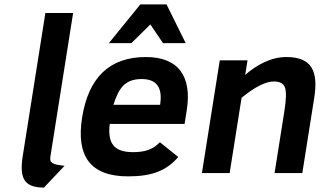

<svg xmlns="http://www.w3.org/2000/svg" viewBox="-20 -786 1460 872"><path d="M82.9 -75C68.3 22.7 88.7 65.7 179.5 66L273.2 -33C217.2 -39 204.3 -46 208.9 -75L312.1 -727H186.1Z M642.5 -527C478.5 -527 382 -435.3 352.9 -252C325.3 -77.5 389.6 15 561.6 15C670.7 15 735.9 -10.8 789.6 -73L706.2 -140C675.2 -107.9 639.7 -95 585 -95C496.1 -95 468.3 -135.6 478.3 -223H818.3L828.1 -285C852.3 -437.4 792.1 -527 642.5 -527ZM707.1 -310H495.1C518.5 -382.1 544.6 -427 623.6 -427C691.6 -427 719.5 -388 707.1 -310ZM720.4 -590H823.4L736.3 -766H617.3L474.4 -590H576.4L662.9 -675Z M1280.5 -527C1207.3 -527 1142.4 -488.1 1093.6 -446L1104.1 -512H978.1L897 0H1023L1077.2 -342C1137.6 -391.3 1186.6 -416 1223.9 -416C1250.6 -416 1267.3 -407 1274.1 -389C1280.9 -371 1280.1 -335.3 1271.7 -282L1227 0H1353L1407.2 -342C1426.4 -463.6 1395.3 -527 1280.5 -527Z"/></svg>

Font: Fog Sans
Style: It
Weight: 700
Foundry: Intel Corporation
Version: Version 1.00